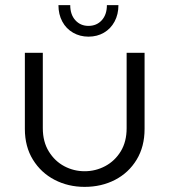

<svg xmlns="http://www.w3.org/2000/svg" viewBox="-20 -716 661 749"><path d="M310 13Q246 13 193 -14.5Q140 -42 108.5 -93Q77 -144 77 -213V-510H147V-216Q147 -163 170.5 -125Q194 -87 231 -67.5Q268 -48 310 -48Q353 -48 390.5 -68Q428 -88 451 -125.5Q474 -163 474 -216V-510H544V-213Q544 -144 513 -93Q482 -42 429 -14.5Q376 13 310 13ZM325 -573Q292 -573 265 -588.5Q238 -604 223 -632Q208 -660 208 -696H254Q254 -659 274 -637Q294 -615 325 -615Q357 -615 377 -637Q397 -659 397 -696H442Q442 -660 427 -632Q412 -604 385.5 -588.5Q359 -573 325 -573Z"/></svg>

Font: MuseoModerno Thin Light
Style: Regular
Weight: 300
Version: Version 1.003